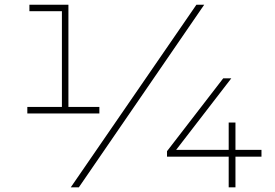

<svg xmlns="http://www.w3.org/2000/svg" viewBox="-20 -799 1173 820"><path d="M96.7 -314.4V-342.2H244.4V-751.1H105.6V-778.9H272.2V-342.2H404.4V-314.4ZM316.7 1.1H282.2L818.9 -778.9H852.2ZM985.6 -130V1.1H956.7V-130H693.3V-153.3L933.3 -464.4H967.8L732.2 -158.9H956.7V-275.6H985.6V-158.9H1096.7V-130Z"/></svg>

Font: Paperlogy 1 Thin
Style: Regular
Weight: 250
Designer: redesigned by Lee Juim, glyphs from Gmarket Sans & Montserrat
Foundry: PT&
Version: Version 1.001